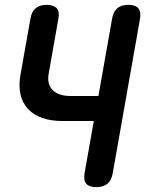

<svg xmlns="http://www.w3.org/2000/svg" viewBox="-20 -760 640 790"><path d="M366 -262H239Q141 -262 95 -312Q49 -362 64 -451L105 -682Q110 -712 126.5 -726Q143 -740 172 -740Q201 -740 213.5 -726Q226 -712 220 -682L180 -455Q173 -413 197 -389Q221 -365 271 -365H385L441 -682Q446 -712 462.5 -726Q479 -740 508 -740Q537 -740 549 -726Q561 -712 556 -682L444 -48Q439 -18 422 -4Q405 10 376 10Q347 10 335 -4Q323 -18 328 -48Z"/></svg>

Font: Maple Mono NL SemiBold
Style: Italic
Weight: 600
Italic angle: -10°
Monospace: yes
Designer: subframe7536
Version: Version 7.000